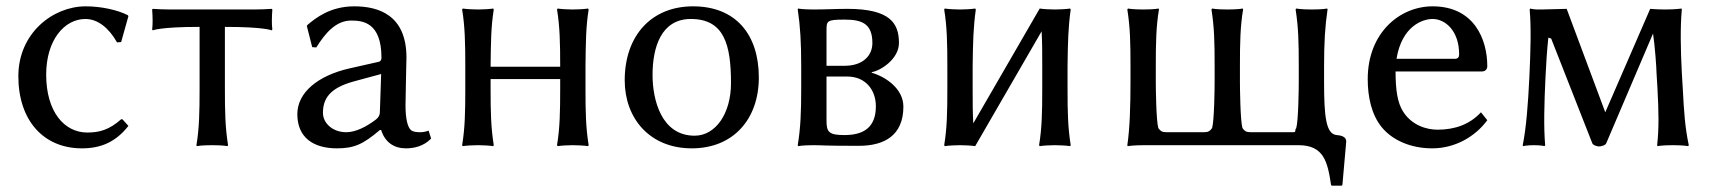

<svg xmlns="http://www.w3.org/2000/svg" viewBox="-20 -459 5438 607"><path d="M250 -399C289 -399 324 -371 350 -325L363 -326L386 -408L384 -411C353 -427 301 -439 251 -439C147 -439 38 -354 38 -218C38 -79 117 10 239 10C299 10 346 -10 386 -61L367 -82H363C325 -48 293 -40 256 -40C183 -40 126 -106 126 -223C126 -333 184 -399 250 -399Z M611 -374V-180C611 -105 610 -54 601 0L602 3C602 3 616 0 651 0C685 0 699 3 699 3L701 0C692 -57 691 -104 691 -180V-374C816 -374 839 -363 839 -363L841 -366C839 -380 839 -403 841 -429L839 -431C824 -430 803 -429 784 -429H518C499 -429 478 -430 463 -431L461 -429C463 -403 463 -380 461 -366L463 -363C463 -363 486 -374 611 -374Z M1185 -48C1197 -9 1226 10 1263 10C1288 10 1319 4 1343 -21L1335 -46C1324 -42 1316 -41 1308 -41C1298 -41 1285 -42 1279 -48C1269 -57 1262 -82 1262 -126C1262 -155 1265 -266 1265 -277C1265 -412 1176 -439 1100 -439C1024 -439 978 -402 953 -381L950 -377L967 -310L980 -309C1008 -354 1042 -394 1090 -394C1126 -394 1186 -389 1186 -276C1186 -269 1182 -265 1179 -264L1086 -243C984 -220 920 -166 920 -98C920 -24 971 10 1045 10C1100 10 1128 -3 1181 -48ZM1185 -225 1181 -106C1181 -93 1175 -86 1167 -80C1139 -59 1105 -41 1075 -41C1030 -41 1001 -71 1001 -102C1001 -147 1022 -181 1100 -202Z M1451 -250V-179C1451 -105 1450 -54 1441 0L1443 3C1455 1 1479 0 1491 0C1503 0 1527 1 1539 3L1541 0C1532 -57 1531 -104 1531 -179V-209H1751V-179C1751 -105 1750 -54 1741 0L1743 3C1755 1 1779 0 1791 0C1803 0 1827 1 1839 3L1841 0C1832 -57 1831 -104 1831 -179V-250C1832 -325 1832 -372 1841 -429L1839 -432C1827 -430 1803 -429 1791 -429C1779 -429 1755 -430 1743 -432L1741 -429C1750 -375 1751 -321 1751 -250V-248H1531V-250C1532 -325 1532 -372 1541 -429L1539 -432C1527 -430 1503 -429 1491 -429C1479 -429 1455 -430 1443 -432L1441 -429C1450 -375 1451 -321 1451 -250Z M1955 -205C1955 -85 2034 10 2167 10C2299 10 2379 -83 2379 -214C2379 -350 2306 -439 2171 -439C2040 -439 1955 -347 1955 -205ZM2164 -399C2270 -399 2291 -317 2291 -196C2291 -101 2243 -30 2176 -30C2070 -30 2043 -145 2043 -222C2043 -309 2070 -399 2164 -399Z M2552 0C2585 0 2572 2 2695 2C2775 2 2836 -30 2836 -122C2836 -178 2781 -216 2736 -229V-231C2763 -235 2822 -272 2822 -323C2822 -384 2796 -431 2659 -431C2621 -431 2594 -429 2552 -429C2517 -429 2503 -432 2503 -432L2502 -429C2510 -376 2513 -325 2513 -249V-180C2513 -105 2511 -54 2502 0L2503 3C2503 3 2517 0 2552 0ZM2593 -217H2659C2716 -217 2749 -175 2749 -123C2749 -56 2710 -32 2650 -32C2601 -32 2593 -41 2593 -77ZM2593 -251V-363C2593 -393 2594 -397 2650 -397C2704 -397 2738 -385 2738 -323C2738 -283 2708 -251 2650 -251Z M2975 -250V-179C2975 -105 2974 -54 2965 0L2967 3C2979 1 3003 0 3015 0C3027 0 3051 1 3063 3L3273 -360C3275 -327 3275 -291 3275 -250V-179C3275 -105 3274 -54 3265 0L3267 3C3279 1 3303 0 3315 0C3327 0 3351 1 3363 3L3365 0C3356 -57 3355 -104 3355 -179V-250C3356 -325 3357 -372 3365 -429L3363 -432C3351 -430 3327 -429 3315 -429C3303 -429 3279 -430 3267 -432L3057 -69C3055 -101 3055 -135 3055 -179V-250C3056 -325 3057 -372 3065 -429L3063 -432C3051 -430 3027 -429 3015 -429C3003 -429 2979 -430 2967 -432L2965 -429C2974 -375 2975 -321 2975 -250Z M3597 0H4085C4165 0 4177 52 4188 125L4190 128H4222L4224 125L4236 -11C4236 -21 4231 -30 4206 -32C4172 -35 4166 -90 4166 -200V-249C4166 -324 4169 -376 4177 -429L4176 -432C4176 -432 4162 -429 4127 -429C4093 -429 4078 -432 4078 -432L4076 -429C4085 -372 4086 -325 4086 -249V-200C4086 -183 4085 -78 4078 -54C4075 -50 4075 -48 4075 -46C4075 -42 4075 -41 4066 -41H3934C3919 -41 3915 -45 3908 -54C3901 -78 3900 -183 3900 -200V-250C3900 -324 3901 -375 3910 -429L3909 -432C3909 -432 3895 -429 3860 -429C3826 -429 3812 -432 3812 -432L3810 -429C3819 -372 3820 -325 3820 -250V-200C3820 -183 3819 -78 3812 -54C3805 -45 3801 -41 3786 -41H3668C3653 -41 3649 -45 3642 -54C3635 -78 3634 -183 3634 -200V-250C3634 -324 3635 -375 3644 -429L3643 -432C3643 -432 3629 -429 3594 -429C3560 -429 3546 -432 3546 -432L3544 -429C3553 -372 3554 -325 3554 -250V-200C3554 -125 3552 -54 3544 0L3545 3C3545 3 3563 0 3597 0Z M4662 -104C4627 -66 4580 -49 4525 -49C4491 -49 4444 -62 4416 -106C4398 -134 4392 -175 4392 -233H4664C4675 -233 4682 -239 4682 -250C4682 -334 4641 -439 4509 -439C4406 -439 4304 -356 4304 -209C4304 -152 4316 -96 4349 -56C4383 -15 4441 10 4508 10C4580 10 4644 -27 4682 -79ZM4395 -273C4412 -377 4478 -399 4509 -399C4549 -399 4593 -362 4593 -287C4593 -278 4589 -273 4579 -273Z M4866 -215C4868 -260 4871 -302 4875 -340L4884 -337L5014 -6C5017 1 5031 4 5035 4C5041 4 5055 1 5058 -6L5206 -353C5212 -314 5217 -243 5217 -229L5220 -179C5224 -105 5225 -54 5219 0L5220 3C5220 3 5234 0 5269 0C5303 0 5317 3 5317 3L5319 0C5307 -57 5304 -104 5300 -179L5297 -229C5293 -304 5292 -375 5297 -429L5296 -432C5296 -432 5278 -429 5244 -429C5220 -429 5197 -431 5197 -431L5055 -104L4933 -431L4853 -429C4829 -428 4818 -432 4818 -432L4816 -429C4821 -372 4819 -299 4815 -215C4811 -131 4805 -53 4794 0L4795 3C4795 3 4807 0 4829 0C4853 0 4863 3 4863 3L4865 0C4860 -57 4862 -131 4866 -215Z"/></svg>

Font: Libertinus Sans
Style: Regular
Weight: 400
Designer: Philipp H. Poll, Khaled Hosny
Foundry: Caleb Maclennan
Version: Version 7.050;RELEASE